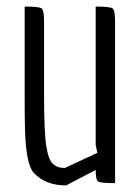

<svg xmlns="http://www.w3.org/2000/svg" viewBox="-20 -557 425 584"><path d="M55 -271V-537Q99 -537 106.5 -531.5Q114 -526 114 -491V-273Q114 -157 120.5 -114.5Q127 -72 140.5 -59Q154 -46 177 -46L276 -92L271 -117V-537Q315 -537 322.5 -531.5Q330 -526 330 -491V0Q286 0 278.5 -5Q271 -10 271 -40L181 7Q118 7 82 -32Q59 -58 56 -164Q55 -197 55 -271Z"/></svg>

Font: Economica
Style: Regular
Weight: 400
Designer: Vicente Lamonaca
Foundry: Vicente Lamonaca
Version: Version 1.101